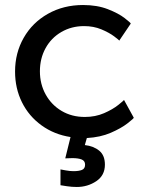

<svg xmlns="http://www.w3.org/2000/svg" viewBox="-20 -538 587 765"><path d="M326 12 318 40Q353 44 375.5 62.5Q398 81 398 118Q398 161 363.5 184Q329 207 286 207Q266 207 246.5 204Q227 201 221 200V137Q226 138 242.5 141Q259 144 273 144Q294 144 306.5 139Q319 134 319 118Q319 103 305.5 97.5Q292 92 268 92L240 93L261 8Q196 -2 145.5 -38.5Q95 -75 67.5 -130.5Q40 -186 40 -253Q40 -327 74.5 -387.5Q109 -448 171 -483Q233 -518 311 -518Q367 -518 409.5 -501.5Q452 -485 476.5 -466Q501 -447 501 -444L455 -376Q455 -378 435 -393Q415 -408 384 -421Q353 -434 315 -434Q265 -434 224.5 -410.5Q184 -387 161.5 -346Q139 -305 139 -254Q139 -203 162 -161.5Q185 -120 225.5 -96Q266 -72 318 -72Q360 -72 394.5 -87Q429 -102 451.5 -120Q474 -138 474 -140L513 -69Q513 -66 488 -46.5Q463 -27 421.5 -9Q380 9 326 12Z"/></svg>

Font: Museo Sans Medium
Style: Regular
Weight: 500
Designer: Jos Buivenga
Foundry: Jos Buivenga & Rosetta Type Foundry (extension, remastering)
Version: Version 3.600;PS 1.000;hotconv 1.0.88;makeotf.lib2.5.647800;